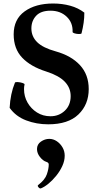

<svg xmlns="http://www.w3.org/2000/svg" viewBox="-20 -696 564 1095"><path d="M255 13Q188 13 129 -9.5Q70 -32 35 -81Q39 -161 65 -224Q67 -229 81 -228Q95 -227 108 -223Q121 -219 120 -214Q117 -202 117 -188Q117 -146 137 -111Q157 -76 191 -54.5Q225 -33 268 -33Q316 -33 349.5 -64.5Q383 -96 383 -148Q383 -195 349.5 -230Q316 -265 244 -288Q155 -316 106.5 -367Q58 -418 58 -500Q58 -586 120.5 -631Q183 -676 283 -676Q334 -676 380 -663.5Q426 -651 461 -624Q461 -594 457 -566Q453 -538 445 -506Q444 -502 431 -502Q418 -502 406 -505.5Q394 -509 394 -514Q396 -567 360 -601Q324 -635 268 -635Q213 -635 186 -606Q159 -577 159 -534Q159 -488 192 -455.5Q225 -423 298 -403Q387 -378 436.5 -324Q486 -270 486 -188Q486 -100 427.5 -43.5Q369 13 255 13ZM214 378Q207 381 199.5 372Q192 363 198 359Q236 330 247 298.5Q258 267 258 242Q258 231 244 227Q225 221 208 199.5Q191 178 191 154Q191 127 213.5 111.5Q236 96 261 96Q284 96 304 109.5Q324 123 336.5 144.5Q349 166 349 192Q349 221 335.5 250.5Q322 280 301 306Q280 332 257 351Q234 370 214 378Z"/></svg>

Font: Junicode
Style: Bold
Weight: 700
Designer: Peter S. Baker
Version: Version 2.100; ttfautohint (v1.8.4)